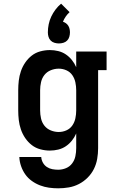

<svg xmlns="http://www.w3.org/2000/svg" viewBox="-20 -810 640 1043"><path d="M296 213Q271 213 246 209.5Q221 206 197.5 197Q174 188 153 173Q132 158 117.5 137.5Q103 117 94.5 92.5Q86 68 85 43H204Q205 59 213 73.5Q221 88 234.5 97Q248 106 264 109Q280 112 296 112Q318 112 338.5 103.5Q359 95 372 77.5Q385 60 389.5 38.5Q394 17 394 -5V-85Q385 -64 370.5 -46Q356 -28 337.5 -15.5Q319 -3 296.5 2.5Q274 8 251 8Q225 8 199 1Q173 -6 152.5 -22Q132 -38 117 -60Q102 -82 93.5 -107Q85 -132 82 -158Q79 -184 79 -210V-320Q79 -346 82 -372Q85 -398 93.5 -423Q102 -448 117 -470Q132 -492 152.5 -508Q173 -524 199 -531Q225 -538 251 -538Q274 -538 296.5 -532.5Q319 -527 337.5 -514.5Q356 -502 370.5 -484Q385 -466 394 -445V-530H559V-429H513V-5Q513 24 508 53Q503 82 490 108Q477 134 456 155Q435 176 409 189.5Q383 203 354 208Q325 213 296 213ZM299 -93Q321 -93 341 -102Q361 -111 373 -128.5Q385 -146 389.5 -167.5Q394 -189 394 -210V-320Q394 -341 389.5 -362.5Q385 -384 373 -401.5Q361 -419 341 -428Q321 -437 299 -437Q277 -437 256 -428.5Q235 -420 221.5 -403Q208 -386 203 -364Q198 -342 198 -320V-210Q198 -188 203 -166Q208 -144 221.5 -127Q235 -110 256 -101.5Q277 -93 299 -93ZM300 -574Q288 -574 276 -577.5Q264 -581 255.5 -589.5Q247 -598 243.5 -610Q240 -622 240 -634Q240 -656 244.5 -678Q249 -700 258.5 -720Q268 -740 281.5 -758Q295 -776 312 -790L358 -744Q346 -733 337 -720Q328 -707 322 -692Q331 -689 338.5 -683.5Q346 -678 351 -670Q356 -662 358 -652.5Q360 -643 360 -634Q360 -622 356.5 -610Q353 -598 344.5 -589.5Q336 -581 324 -577.5Q312 -574 300 -574Z"/></svg>

Font: Iosevka Curly Slab Extended
Style: Bold
Weight: 700
Width: 7
Monospace: yes
Designer: Belleve Invis
Foundry: Belleve Invis
Version: Version 11.1.0; ttfautohint (v1.8.3)